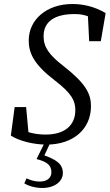

<svg xmlns="http://www.w3.org/2000/svg" viewBox="-20 -705 546 956"><path d="M34 -30C76 -2 151 15 211 15C344 15 433 -61 433 -177C433 -237 408 -289 295 -377C224 -432 197 -471 197 -524C197 -599 253 -635 352 -635C381 -635 410 -631 460 -606L417 -640L424 -500H482L506 -640C449 -673 394 -685 340 -685C213 -685 123 -608 123 -503C123 -441 149 -384 251 -306C341 -237 355 -201 355 -156C355 -86 308 -35 207 -35C160 -35 113 -45 75 -67L123 -32L110 -172H53L34 -30ZM162 87C209 99 236 115 236 152C236 182 213 199 178 199C153 199 134 193 112 183L101 208C122 221 156 231 190 231C254 231 293 197 293 157C293 110 259 89 191 65L193 86L233 0H205L162 87Z"/></svg>

Font: Source Serif Variable
Style: Italic
Weight: 389
Italic angle: -12°
Designer: Frank Grießhammer
Foundry: Adobe Systems Incorporated
Version: Version 3.001;hotconv 1.0.111;makeotfexe 2.5.65597